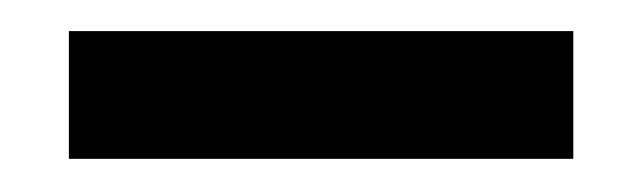

<svg xmlns="http://www.w3.org/2000/svg" viewBox="-20 -1 405 121"><path d="M23.4 99.1V18.6H341.3V99.1Z"/></svg>

Font: Antonio SemiBold
Style: Regular
Weight: 600
Designer: Vernon Adams
Foundry: Vernon Adams
Version: Version 1.002